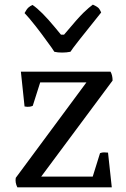

<svg xmlns="http://www.w3.org/2000/svg" viewBox="-20 -801 540 821"><path d="M452.6 -494.6Q461.4 -479 461.4 -456.5L156.2 -45.9H376.5L407.7 -146Q415.5 -149.4 424.6 -149.4Q433.6 -149.4 441.9 -148.4L458 0H54.2Q43.9 -20.5 47.4 -40.5L349.6 -448.7H151.9L120.1 -348.6Q106.4 -341.8 85 -345.7L69.3 -494.6ZM212.4 -579.6Q208.5 -586.4 199.7 -598.6Q148.9 -668.9 133.3 -688Q133.3 -688 106 -721.7Q94.2 -735.8 85 -745.1Q94.2 -762.2 101.6 -768.8Q108.9 -775.4 119.1 -779.8Q156.7 -754.4 214.4 -684.6Q214.4 -684.6 240.7 -652.8H253.9Q313.5 -724.1 337.4 -747.1Q361.3 -770 377 -781.2Q398.9 -771.5 404.3 -763.2Q409.7 -754.9 412.6 -747.6Q290.5 -596.2 281.2 -579.6Q264.2 -576.2 245.4 -576.2Q226.6 -576.2 212.4 -579.6Z"/></svg>

Font: Trykker
Style: Regular
Weight: 400
Designer: Magnus Gaarde
Foundry: Magnus Gaarde
Version: Version 1.001